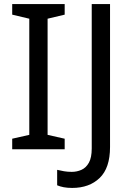

<svg xmlns="http://www.w3.org/2000/svg" viewBox="-20 -734 652 944"><path d="M298 0H40V-52L124 -71V-642L40 -662V-714H298V-662L214 -642V-71L298 -52ZM335 190Q311 190 293 186.5Q275 183 261 177V101Q277 105 295 108Q313 111 333 111Q358 111 380.5 101Q403 91 417 66Q431 41 431 -4V-714H521V-11Q521 92 470 141Q419 190 335 190Z"/></svg>

Font: Noto Sans Pahawh Hmong
Style: Regular
Weight: 400
Designer: Monotype Design Team
Foundry: Monotype Imaging Inc.
Version: Version 2.001; ttfautohint (v1.8.4.7-5d5b)